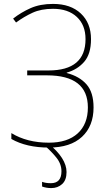

<svg xmlns="http://www.w3.org/2000/svg" viewBox="-20 -744 551 981"><path d="M445 -544Q445 -626 393 -675Q341 -724 251 -724Q185 -724 136.5 -702.5Q88 -681 47 -649L62 -629Q103 -659 146.5 -679Q190 -699 251 -699Q328 -699 372.5 -657.5Q417 -616 417 -544Q417 -384 228 -384H119V-359H220Q429 -359 429 -195Q429 -110 377 -62.5Q325 -15 230 -15Q118 -15 38 -64V-34Q115 10 230 10Q340 10 399 -45Q458 -100 458 -195Q458 -272 422 -313Q386 -354 321 -371V-373Q375 -388 410 -428Q445 -468 445 -544ZM294 131Q294 192 240 192Q213 192 195 185V209Q217 217 242 217Q275 217 297.5 196.5Q320 176 320 135Q320 65 227 -11L208 0Q240 27 267 60Q294 93 294 131Z"/></svg>

Font: Noto Sans Display Thin
Style: Regular
Weight: 250
Designer: Monotype Design Team
Foundry: Monotype Imaging Inc.
Version: Version 1.900